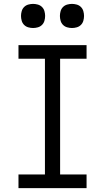

<svg xmlns="http://www.w3.org/2000/svg" viewBox="-20 -967 540 987"><path d="M75 0V-70H211V-665H75V-735H425V-665H289V-70H425V0ZM350 -823Q338 -823 325.5 -826.5Q313 -830 304 -839Q295 -848 291.5 -860.5Q288 -873 288 -885Q288 -897 291.5 -909.5Q295 -922 304 -931Q313 -940 325.5 -943.5Q338 -947 350 -947Q362 -947 374.5 -943.5Q387 -940 396 -931Q405 -922 408.5 -909.5Q412 -897 412 -885Q412 -873 408.5 -860.5Q405 -848 396 -839Q387 -830 374.5 -826.5Q362 -823 350 -823ZM150 -823Q138 -823 125.5 -826.5Q113 -830 104 -839Q95 -848 91.5 -860.5Q88 -873 88 -885Q88 -897 91.5 -909.5Q95 -922 104 -931Q113 -940 125.5 -943.5Q138 -947 150 -947Q162 -947 174.5 -943.5Q187 -940 196 -931Q205 -922 208.5 -909.5Q212 -897 212 -885Q212 -873 208.5 -860.5Q205 -848 196 -839Q187 -830 174.5 -826.5Q162 -823 150 -823Z"/></svg>

Font: Iosevka Custom
Style: Regular
Weight: 400
Monospace: yes
Designer: Belleve Invis
Foundry: Belleve Invis
Version: Version 32.5.0; ttfautohint (v1.8.4)